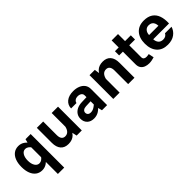

<svg xmlns="http://www.w3.org/2000/svg" viewBox="143 -1748 3043 3043"><g transform="rotate(-45 1664.5 -227.0)"><path d="M390.1 -532.8 363.2 -427.9V219.8H505.5V-532.8ZM33 -265.8Q33 -182.3 56.9 -121.5Q80.7 -60.7 125.3 -27.9Q169.9 4.9 231.4 4.9Q286.5 4.9 330.5 -23.7Q374.6 -52.2 409.1 -108.1L372 -167Q353.6 -138.4 329.1 -121.8Q304.6 -105.3 277.2 -105.3Q230.7 -105.3 202.7 -149.6Q174.8 -193.9 174.8 -265.9Q174.8 -338.4 202.6 -382.8Q230.3 -427.2 276.8 -427.2Q303.9 -427.2 328.6 -410.7Q353.3 -394.2 372 -364.8L409.1 -424.8Q374.6 -480.3 330.6 -508.8Q286.6 -537.4 231.6 -537.4Q170 -537.4 125.4 -504.4Q80.7 -471.3 56.9 -410.5Q33 -349.7 33 -265.8Z M1119.1 -532.8H976.8V-123.5L1003.7 0H1119.1ZM644.2 -197.3Q644.2 -100 689.5 -47.7Q734.7 4.7 820.3 4.7Q907.6 4.7 959.2 -46.2Q1010.8 -97.1 1033.3 -204.8L977.4 -227.7Q965.1 -174.4 938.1 -146.6Q911 -118.7 868.3 -118.7Q828 -118.7 807.1 -146.7Q786.2 -174.6 786.2 -227.6V-532.8H644.2Z M1686.6 -361.9Q1686.6 -417.6 1657.7 -456.8Q1628.7 -495.9 1578.2 -516.7Q1527.8 -537.6 1462.8 -537.6Q1363.1 -537.6 1305.3 -490.9Q1247.6 -444.3 1245.3 -366.5H1366.6Q1371.3 -394.4 1395.4 -412.1Q1419.5 -429.8 1455.2 -429.8Q1479.1 -429.8 1499.5 -422.2Q1519.8 -414.7 1532.1 -399.5Q1544.4 -384.4 1544.4 -361.9V-104.9L1571.3 0H1686.6ZM1605.6 -130 1562.5 -172.7Q1536 -147 1512.6 -130.6Q1489.3 -114.2 1467.3 -106.7Q1445.3 -99.2 1421.6 -99.2Q1390.6 -99.2 1372.9 -115.7Q1355.1 -132.3 1355.1 -159.7Q1355.1 -186.6 1376.6 -204.2Q1398.2 -221.8 1436.8 -223.5L1602.1 -230.3V-322.4L1432.9 -316.2Q1372.3 -314.1 1327.6 -291.8Q1282.9 -269.5 1258.4 -232Q1234 -194.5 1234 -146Q1234 -77.2 1276.8 -35.9Q1319.6 5.4 1392.6 5.4Q1453 5.4 1502.3 -25.7Q1551.7 -56.9 1605.6 -130Z M1966.9 0V-368.7L1943.7 -532.8H1825V0ZM2299.8 -335.5Q2299.8 -432.8 2254.5 -485.2Q2209.3 -537.6 2123.7 -537.6Q2036.5 -537.6 1984.9 -486.7Q1933.4 -435.8 1910.7 -328L1966.6 -305.1Q1978.9 -358.4 2006 -386.3Q2033 -414.1 2075.7 -414.1Q2116 -414.1 2136.9 -386.3Q2157.8 -358.5 2157.8 -305.2V0H2299.8Z M2725.1 -105.5Q2713.3 -102.9 2697.8 -100.8Q2682.4 -98.7 2669.1 -98.7Q2639.5 -98.7 2622.2 -112.3Q2605 -126 2605 -155.2V-674.1H2462.4V-139.2Q2462.4 -87.3 2485 -55.6Q2507.7 -23.9 2545.5 -9.4Q2583.3 5.2 2628.4 5.2Q2658.1 5.2 2687.9 -0.7Q2717.6 -6.6 2743.8 -15ZM2378.2 -422.3H2734.4V-516.4H2378.2Z M2941.1 -221.1H3295.3Q3300.4 -318.8 3275.4 -389.7Q3250.4 -460.7 3193.2 -499.1Q3136.1 -537.6 3044 -537.6Q2928.2 -537.6 2862.8 -465.2Q2797.4 -392.8 2797.4 -266.2Q2797.4 -139.3 2862.7 -67Q2927.9 5.4 3046.5 5.4Q3142.6 5.4 3204.4 -40.1Q3266.1 -85.6 3286.5 -156.7H3140.3Q3129.9 -133.9 3107.4 -119.6Q3084.8 -105.3 3051.5 -105.3Q2999.1 -105.3 2971.5 -136.7Q2943.9 -168.1 2941.1 -221.1ZM2942.1 -314.6Q2943.7 -365.8 2971.4 -397.8Q2999 -429.8 3045.6 -429.8Q3081.6 -429.8 3104.4 -415.2Q3127.2 -400.6 3138.6 -374.6Q3150.1 -348.6 3151.3 -314.6Z"/></g></svg>

Font: Estedad VF
Style: Regular
Weight: 100
Designer: Amin Abedi
Version: Version 7.3